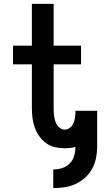

<svg xmlns="http://www.w3.org/2000/svg" viewBox="-20 -755 540 988"><path d="M254 213V117Q277 117 299.5 110Q322 103 338.5 86.5Q355 70 361.5 47Q368 24 368 1Q355 5 340.5 6.5Q326 8 312 8Q287 8 262 2Q237 -4 216.5 -19Q196 -34 181.5 -55Q167 -76 158.5 -100Q150 -124 147 -149.5Q144 -175 144 -200V-424H47V-520H144V-735H256V-520H397V-424H256V-200Q256 -188 256.5 -176.5Q257 -165 259 -153.5Q261 -142 264.5 -131Q268 -120 274.5 -110.5Q281 -101 291 -94.5Q301 -88 312 -88Q327 -88 339 -97Q351 -106 357 -119Q363 -132 365.5 -146Q368 -160 368 -175V-185H480Q480 -182 480 -179.5Q480 -177 480 -175Q480 -172 480 -169.5Q480 -167 480 -164V0Q480 29 474 58.5Q468 88 454 113.5Q440 139 418 159Q396 179 369 191.5Q342 204 312.5 208.5Q283 213 254 213Z"/></svg>

Font: Zed Mono
Style: Bold
Weight: 700
Monospace: yes
Designer: Belleve Invis
Foundry: Belleve Invis
Version: Version 1.0.0; ttfautohint (v1.8.4)